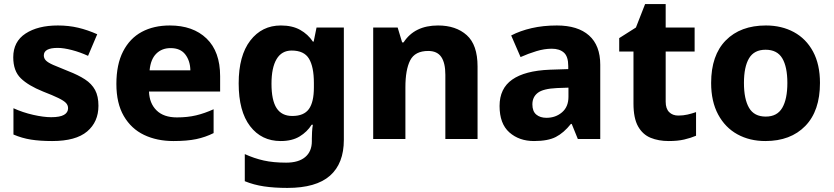

<svg xmlns="http://www.w3.org/2000/svg" viewBox="-20 -682 4090 942"><path d="M463 -163Q463 -84 407.5 -37Q352 10 236 10Q177 10 132.5 3Q88 -4 46 -22V-151Q92 -130 143 -118.5Q194 -107 231 -107Q274 -107 294 -118.5Q314 -130 314 -151Q314 -166 303.5 -177Q293 -188 266.5 -201Q240 -214 191 -233Q119 -262 82 -298Q45 -334 45 -401Q45 -478 105.5 -517.5Q166 -557 264 -557Q317 -557 363.5 -546Q410 -535 457 -514L412 -408Q373 -426 332.5 -436.5Q292 -447 263 -447Q195 -447 195 -410Q195 -396 205 -385.5Q215 -375 241 -363.5Q267 -352 315 -333Q364 -314 397 -292.5Q430 -271 446.5 -240.5Q463 -210 463 -163Z M813 -557Q927 -557 993.5 -493Q1060 -429 1060 -308V-233H711Q713 -175 748 -140.5Q783 -106 848 -106Q900 -106 942 -116Q984 -126 1028 -146V-29Q988 -9 943 0.5Q898 10 831 10Q750 10 687 -20Q624 -50 587.5 -112.5Q551 -175 551 -270Q551 -366 584 -430Q617 -494 675.5 -525.5Q734 -557 813 -557ZM817 -446Q774 -446 746.5 -418.5Q719 -391 714 -337H914Q913 -384 889 -415Q865 -446 817 -446Z M1358 -557Q1414 -557 1452.5 -535.5Q1491 -514 1515 -478H1519L1533 -547H1667V4Q1667 120 1599 180Q1531 240 1390 240Q1326 240 1275.5 232.5Q1225 225 1181 207V74Q1227 95 1274 105.5Q1321 116 1384 116Q1445 116 1477.5 88.5Q1510 61 1510 11V-2Q1510 -15 1511 -34.5Q1512 -54 1515 -70H1509Q1487 -35 1450 -12.5Q1413 10 1357 10Q1263 10 1207 -63Q1151 -136 1151 -273Q1151 -409 1208 -483Q1265 -557 1358 -557ZM1411 -434Q1362 -434 1337 -392Q1312 -350 1312 -271Q1312 -190 1337 -151.5Q1362 -113 1414 -113Q1471 -113 1495.5 -147Q1520 -181 1520 -253V-275Q1520 -354 1496 -394Q1472 -434 1411 -434Z M2129 -557Q2217 -557 2270 -509.5Q2323 -462 2323 -356V0H2165V-315Q2165 -373 2145 -402.5Q2125 -432 2081 -432Q2016 -432 1992.5 -386Q1969 -340 1969 -254V0H1811V-547H1931L1953 -474H1960Q2014 -557 2129 -557Z M2712 -557Q2815 -557 2870 -508Q2925 -459 2925 -364V0H2815L2785 -74H2781Q2746 -30 2707 -10Q2668 10 2600 10Q2527 10 2479 -32.5Q2431 -75 2431 -162Q2431 -248 2493 -291.5Q2555 -335 2677 -340L2768 -343V-358Q2768 -405 2746.5 -424Q2725 -443 2687 -443Q2651 -443 2611.5 -431Q2572 -419 2534 -402L2488 -508Q2532 -531 2588.5 -544Q2645 -557 2712 -557ZM2713 -250Q2645 -247 2618.5 -226.5Q2592 -206 2592 -170Q2592 -136 2611 -120Q2630 -104 2661 -104Q2706 -104 2737.5 -131Q2769 -158 2769 -207V-252Z M3308 -115Q3332 -115 3353.5 -120Q3375 -125 3395 -132V-16Q3369 -5 3337 2.5Q3305 10 3261 10Q3211 10 3172 -6Q3133 -22 3110.5 -62Q3088 -102 3088 -174V-429H3018V-495L3100 -547L3145 -662H3246V-547H3388V-429H3246V-183Q3246 -149 3263 -132Q3280 -115 3308 -115Z M4003 -275Q4003 -138 3931 -64Q3859 10 3735 10Q3658 10 3598 -23Q3538 -56 3503.5 -120Q3469 -184 3469 -275Q3469 -411 3541 -484Q3613 -557 3738 -557Q3815 -557 3875 -524.5Q3935 -492 3969 -429Q4003 -366 4003 -275ZM3630 -275Q3630 -196 3655 -153Q3680 -110 3737 -110Q3793 -110 3818 -153Q3843 -196 3843 -275Q3843 -354 3818 -396Q3793 -438 3736 -438Q3680 -438 3655 -396Q3630 -354 3630 -275Z"/></svg>

Font: Noto Sans Oriya
Style: Bold
Weight: 700
Designer: Amélie Bonet and Sol Matas
Foundry: Google LLC
Version: Version 2.006; ttfautohint (v1.8.4.7-5d5b)